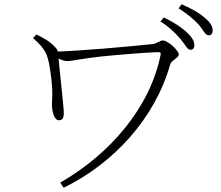

<svg xmlns="http://www.w3.org/2000/svg" viewBox="-20 -839 1040 902"><path d="M827 -657C849 -631 860 -605 874 -605C886 -605 893 -612 893 -627C893 -647 882 -664 856 -689C833 -710 798 -734 749 -757L734 -738C777 -711 805 -682 827 -657ZM912 -725C934 -700 944 -673 960 -673C972 -673 979 -681 979 -696C979 -716 968 -734 940 -757C918 -777 882 -798 833 -819L819 -800C862 -772 888 -750 912 -725ZM151 -677 135 -660C178 -622 194 -599 203 -570C214 -536 223 -465 225 -424C227 -389 224 -373 224 -346C224 -326 231 -274 257 -274C280 -274 281 -296 279 -324C276 -365 260 -510 255 -564C269 -557 283 -552 296 -552C319 -552 379 -566 459 -574C539 -582 686 -594 725 -594C733 -594 736 -590 735 -584C686 -335 498 -116 263 19L279 43C517 -73 710 -287 780 -538C784 -554 820 -568 820 -583C820 -601 769 -649 745 -649C731 -649 716 -634 698 -632C587 -620 342 -599 252 -597C251 -602 248 -607 244 -612C219 -641 189 -659 151 -677Z"/></svg>

Font: Noto Serif CJK SC ExtraLight
Style: Regular
Weight: 200
Designer: Ryoko NISHIZUKA 西塚涼子 (kana & ideographs); Frank Grießhammer (Latin, Greek & Cyrillic); Wenlong ZHANG 张文龙 (bopomofo); San
Foundry: Adobe
Version: Version 2.001;hotconv 1.1.0;makeotfexe 2.6.0